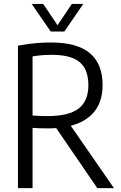

<svg xmlns="http://www.w3.org/2000/svg" viewBox="-20 -966 620 986"><path d="M72.2 0V-731.7Q97.7 -736.2 124.6 -739.9Q151.5 -743.6 180.6 -745.7Q209.8 -747.8 242.8 -747.8Q376 -747.8 441.4 -693Q506.8 -638.3 506.8 -529Q506.8 -455.6 474.2 -406.2Q441.7 -356.9 379.1 -331.8Q316.5 -306.7 225.9 -306.7Q200 -306.7 182 -307.4Q164 -308.1 147.2 -309.3V0ZM479.5 0 243 -345.7H325.8L565 0ZM223.7 -369.8Q333.3 -369.8 383.6 -408.4Q433.9 -447 433.9 -529Q433.9 -581.5 414.5 -616Q395.2 -650.4 354.2 -667.4Q313.2 -684.4 247.7 -684.4Q218.2 -684.4 194.8 -682.4Q171.4 -680.4 147.2 -676.4V-372.8Q162.1 -371.8 174.3 -371.1Q186.4 -370.3 198.2 -370.1Q210 -369.8 223.7 -369.8ZM240.4 -804.1 142.9 -945.8H201.9L281.2 -827.9H269.6L348.9 -945.8H407.8L310.3 -804.1Z"/></svg>

Font: Encode Sans Condensed Thin
Style: Regular
Weight: 100
Width: 3
Designer: Multiple Designers
Foundry: Impallari Type
Version: Version 3.002